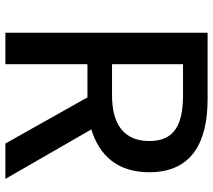

<svg xmlns="http://www.w3.org/2000/svg" viewBox="-58 -716 772 695"><g transform="rotate(90 327.5 -368.0)"><path d="M332 -299 499 -2H627L448 -313C542 -342 603 -407 603 -523C603 -680 490 -734 338 -734H98V-2H212V-299ZM324 -388H212V-645H324C432 -645 490 -613 490 -523C490 -433 432 -388 324 -388Z"/></g></svg>

Font: Bithumb Trading Sans Medium
Style: Regular
Weight: 500
Designer: Ham Hyungwon
Foundry: Bithumb
Version: Version 1.200;FEAKit 1.0